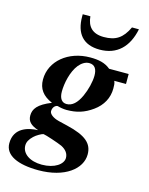

<svg xmlns="http://www.w3.org/2000/svg" viewBox="-181 -759 810 1043"><g transform="rotate(15 224.0 -237.5)"><path d="M477 -429H367C336 -455 299 -462 253 -462C130 -462 35 -384 35 -280C35 -228 61 -193 115 -170C40 -140 19 -110 19 -73C19 -41 37 -22 81 -7C28 -5 -52 13 -52 102C-52 170 23 203 138 203C287 203 375 132 375 51C375 -10 336 -46 226 -72L176 -84C144 -92 122 -109 122 -125C122 -147 137 -161 150 -161C162 -157 184 -153 201 -153C258 -153 300 -166 346 -199C392 -232 417 -278 417 -331C417 -347 417 -361 411 -373H477ZM115 6C127 7 202 32 224 42C252 56 266 76 266 100C266 135 220 169 148 169C81 169 35 137 35 91C35 72 44 55 64 36C77 23 106 7 115 6ZM255 -431C288 -431 300 -407 300 -372C300 -338 288 -290 271 -253C250 -207 224 -184 193 -184C166 -184 151 -205 151 -243C151 -289 165 -358 198 -399C213 -417 233 -431 255 -431ZM429 -678C398 -612 360 -588 294 -588C230 -588 200 -621 195 -678H152V-665C152 -570 197 -516 290 -516C387 -516 447 -575 468 -678Z"/></g></svg>

Font: XITS
Style: Bold Italic
Weight: 700
Italic angle: -16.33°
Designer: MicroPress Inc., with final additions and corrections provided by Coen Hoffman, Elsevier (retired)
Version: Version 1.105